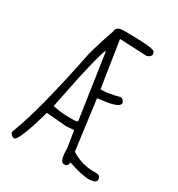

<svg xmlns="http://www.w3.org/2000/svg" viewBox="-217 -1072 1140 1228"><g transform="rotate(30 353.5 -457.5)"><path d="M336.9 -930.7H351.6Q569.3 -930.7 569.3 -906.2L573.2 -893.6Q573.2 -872.1 542 -863.3L354.5 -872.1H341.8L394.5 -531.2H407.2Q452.1 -531.2 532.2 -552.7Q551.8 -552.7 560.5 -524.4Q560.5 -486.3 416 -472.7Q404.3 -472.7 404.3 -465.8L452.1 -103.5Q529.3 -53.7 622.1 -53.7H643.6Q667 -53.7 671.9 -23.4Q671.9 1 622.1 4.9Q562.5 4.9 461.9 -30.3V-26.4Q458 1 434.6 1H430.7Q398.4 1 398.4 -97.7L378.9 -220.7L320.3 -216.8L172.9 -229.5Q103.5 16.6 72.3 16.6Q51.8 16.6 40 -10.7Q123 -223.6 215.8 -687.5Q247.1 -801.8 280.3 -893.6Q280.3 -930.7 336.9 -930.7ZM191.4 -288.1Q250 -275.4 317.4 -275.4H338.9Q361.3 -275.4 373 -282.2L302.7 -758.8H299.8Q285.2 -740.2 237.3 -527.3L188.5 -288.1Z"/></g></svg>

Font: Sue Ellen Francisco
Style: Regular
Weight: 400
Designer: Kimberly Geswein
Foundry: Kimberly Geswein
Version: Version 1.002 2007